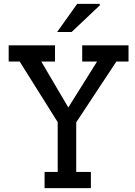

<svg xmlns="http://www.w3.org/2000/svg" viewBox="-20 -975 701 995"><path d="M497 -947 351 -809H276L380 -955H497ZM583 -656 375 -341V-84H451V0H211V-84H279V-342L82 -656H25V-740H265V-656H194L334 -418L483 -656H406V-740H646V-656Z"/></svg>

Font: Arvo
Style: Regular
Weight: 400
Designer: Anton Koovit (Cyrillic Expansion: Cyreal)
Foundry: Anton Koovit, Yassin Baggar
Version: Version 3.000